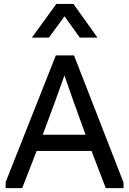

<svg xmlns="http://www.w3.org/2000/svg" viewBox="-20 -977 672 997"><path d="M9.3 -31.2 270 -689.5H364.3L621.6 -28.8V0H529.3L455.1 -193.4H170.4L95.2 0H9.3ZM267.1 -453.1 202.1 -277.3H424.3L360.8 -453.1L314.5 -585ZM394.5 -781.7 314.9 -892.1 233.9 -781.7H145.5L272.5 -956.5H361.3L486.3 -781.7Z"/></svg>

Font: Shanti
Style: Regular
Weight: 400
Designer: vernon adams
Foundry: vernon adams
Version: Version 1.000